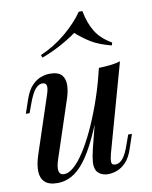

<svg xmlns="http://www.w3.org/2000/svg" viewBox="-90 -875 757 956"><g transform="rotate(-10 288.5 -397.0)"><path d="M396 -348Q359 -244 326 -174.5Q293 -105 260.5 -63.5Q228 -22 194 -4Q160 14 124 14Q80 14 59.5 -5.5Q39 -25 38 -59Q37 -93 51 -137L148 -430Q158 -460 154.5 -474Q151 -488 133 -488Q116 -488 98.5 -469Q81 -450 61 -394L46 -353H27L52 -426Q67 -468 88.5 -490Q110 -512 133.5 -520.5Q157 -529 178 -529Q222 -529 239 -509Q256 -489 254.5 -455.5Q253 -422 239 -383L146 -102Q120 -24 164 -24Q186 -24 212 -46.5Q238 -69 265.5 -111Q293 -153 320 -210Q347 -267 372 -336Q397 -405 417 -482ZM410 -85Q403 -59 403.5 -43Q404 -27 423 -27Q444 -27 461.5 -48.5Q479 -70 496 -121L511 -163H530L505 -89Q491 -48 470 -26Q449 -4 425.5 5Q402 14 379 14Q360 14 344.5 6.5Q329 -1 321 -15Q312 -33 314 -59Q316 -85 326 -126L425 -515Q456 -516 483.5 -519Q511 -522 534 -529ZM334 -708Q300 -683 253 -657.5Q206 -632 157 -614L152 -628Q222 -658 280.5 -707Q339 -756 375 -808H393Q405 -745 431.5 -702Q458 -659 512 -628L508 -614Q445 -630 406 -654Q367 -678 334 -708Z"/></g></svg>

Font: Playfair Display Medium
Style: Italic
Weight: 500
Italic angle: -14°
Designer: Claus Eggers Sørensen
Foundry: Claus Eggers Sørensen
Version: Version 1.203